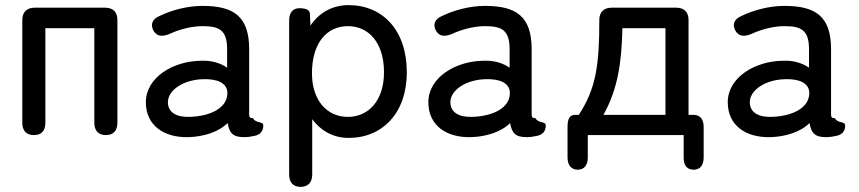

<svg xmlns="http://www.w3.org/2000/svg" viewBox="-20 -527 3351 749"><path d="M112 0C142 0 157 -17 157 -48V-417H348V-48C348 -17 364 0 393 0C422 0 438 -17 438 -48V-449C438 -480 421 -497 390 -497H115C84 -497 67 -479 67 -449V-48C67 -17 83 0 112 0Z M717 8C773 6 832 -11 868 -47C875 -6 890 8 933 8C946 8 960 6 973 3C997 -2 1007 -17 1007 -37C1007 -56 978 -44 967 -66C954 -66 952 -70 952 -82V-335C952 -463 892 -504 770 -504C712 -504 650 -488 601 -464C573 -452 566 -430 579 -407C592 -385 612 -383 640 -394C680 -413 729 -425 770 -425C835 -425 866 -410 866 -335V-263C840 -281 805 -292 764 -290C657 -289 549 -226 549 -128C549 -38 619 11 717 8ZM635 -127C634 -176 697 -216 771 -218C825 -220 864 -205 867 -168C870 -107 802 -73 718 -71C667 -70 636 -89 635 -127Z M1153 202C1182 202 1198 184 1198 154V-62C1231 -17 1280 11 1340 11C1472 11 1567 -86 1567 -245C1567 -410 1472 -507 1340 -507C1277 -507 1225 -478 1191 -427L1189 -474C1188 -488 1174 -495 1148 -495C1123 -495 1108 -478 1108 -448V154C1108 185 1124 202 1153 202ZM1197 -241C1197 -361 1256 -425 1337 -425C1418 -425 1478 -361 1478 -245C1478 -135 1418 -71 1337 -71C1256 -71 1197 -135 1197 -241Z M1819 8C1875 6 1934 -11 1970 -47C1977 -6 1992 8 2035 8C2048 8 2062 6 2075 3C2099 -2 2109 -17 2109 -37C2109 -56 2080 -44 2069 -66C2056 -66 2054 -70 2054 -82V-335C2054 -463 1994 -504 1872 -504C1814 -504 1752 -488 1703 -464C1675 -452 1668 -430 1681 -407C1694 -385 1714 -383 1742 -394C1782 -413 1831 -425 1872 -425C1937 -425 1968 -410 1968 -335V-263C1942 -281 1907 -292 1866 -290C1759 -289 1651 -226 1651 -128C1651 -38 1721 11 1819 8ZM1737 -127C1736 -176 1799 -216 1873 -218C1927 -220 1966 -205 1969 -168C1972 -107 1904 -73 1820 -71C1769 -70 1738 -89 1737 -127Z M2234 135C2259 135 2273 117 2273 87V0H2647V89C2647 119 2661 135 2686 135C2711 135 2725 118 2725 87V-32C2725 -62 2711 -79 2685 -79H2666V-449C2666 -480 2649 -497 2618 -497H2366C2335 -497 2318 -479 2318 -450C2318 -272 2305 -182 2238 -79H2224C2202 -79 2194 -63 2194 -32V87C2194 118 2209 135 2234 135ZM2334 -79C2389 -178 2405 -278 2408 -417H2576V-79Z M2987 8C3043 6 3102 -11 3138 -47C3145 -6 3160 8 3203 8C3216 8 3230 6 3243 3C3267 -2 3277 -17 3277 -37C3277 -56 3248 -44 3237 -66C3224 -66 3222 -70 3222 -82V-335C3222 -463 3162 -504 3040 -504C2982 -504 2920 -488 2871 -464C2843 -452 2836 -430 2849 -407C2862 -385 2882 -383 2910 -394C2950 -413 2999 -425 3040 -425C3105 -425 3136 -410 3136 -335V-263C3110 -281 3075 -292 3034 -290C2927 -289 2819 -226 2819 -128C2819 -38 2889 11 2987 8ZM2905 -127C2904 -176 2967 -216 3041 -218C3095 -220 3134 -205 3137 -168C3140 -107 3072 -73 2988 -71C2937 -70 2906 -89 2905 -127Z"/></svg>

Font: 寒蝉半圆体
Style: Regular
Weight: 400
Designer: Yoshimichi Ohira & Warren
Foundry: ChillType
Version: Version 1.800;Glyphs 3.1.1 (3135)